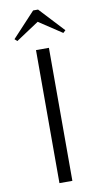

<svg xmlns="http://www.w3.org/2000/svg" viewBox="-99 -950 527 995"><g transform="rotate(-10 164.0 -452.5)"><path d="M130 0V-700H198V0ZM177 -905 298 -775 285 -763 164 -843 43 -763 30 -775 151 -905Z"/></g></svg>

Font: Aboreto
Style: Regular
Weight: 400
Designer: Dominik Jáger
Foundry: Dominik Jáger
Version: Version 1.001; ttfautohint (v1.8.4.7-5d5b)